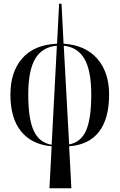

<svg xmlns="http://www.w3.org/2000/svg" viewBox="-20 -780 643 1033"><path d="M246 233 258 7Q152 -2 94 -72.5Q36 -143 36 -271Q36 -393 99.5 -466Q163 -539 287 -545L298 -760H311L322 -545Q440 -537 503.5 -464Q567 -391 567 -271Q567 -142 513 -71.5Q459 -1 352 7L364 233ZM132 -271Q132 -139 162 -75.5Q192 -12 258 -1L286 -534Q207 -527 169.5 -464Q132 -401 132 -271ZM471 -271Q471 -400 434.5 -463Q398 -526 323 -534L352 -3Q416 -15 443.5 -78.5Q471 -142 471 -271Z"/></svg>

Font: Noto Serif Display ExtraCondensed Medium
Style: Regular
Weight: 500
Width: 2
Designer: Monotype Design Team
Foundry: Monotype Imaging Inc.
Version: Version 2.009